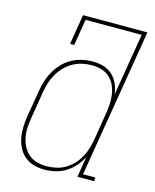

<svg xmlns="http://www.w3.org/2000/svg" viewBox="-112 -812 724 896"><g transform="rotate(15 250.0 -363.5)"><path d="M189 8Q162 8 137 1Q112 -6 93 -22Q74 -38 62.5 -60.5Q51 -83 46.5 -108Q42 -133 43 -160Q44 -187 48 -213L70 -343Q74 -368 82 -392.5Q90 -417 103.5 -440Q117 -463 136 -482.5Q155 -502 178.5 -514.5Q202 -527 227 -532.5Q252 -538 278 -538Q305 -538 330 -530.5Q355 -523 373.5 -505.5Q392 -488 402 -464.5Q412 -441 415 -415L465 -717H194L173 -590H153L177 -735H488L369 -18H428V0H347L363 -100Q351 -75 332.5 -54Q314 -33 290.5 -18.5Q267 -4 240.5 2Q214 8 189 8ZM195 -10Q217 -10 240 -15Q263 -20 283.5 -32Q304 -44 321 -62Q338 -80 349.5 -101Q361 -122 367.5 -144Q374 -166 378 -189L399 -319Q403 -343 404.5 -366.5Q406 -390 402.5 -413Q399 -436 389.5 -456.5Q380 -477 363.5 -492Q347 -507 324.5 -513.5Q302 -520 278 -520Q255 -520 232 -515Q209 -510 187.5 -498Q166 -486 148.5 -468Q131 -450 119 -429Q107 -408 100 -385.5Q93 -363 89 -340L68 -210Q64 -186 62.5 -162Q61 -138 65.5 -115Q70 -92 80.5 -71.5Q91 -51 108 -36.5Q125 -22 148 -16Q171 -10 195 -10Z"/></g></svg>

Font: Iosevka Slab Thin Oblique
Style: Regular
Weight: 100
Italic angle: -9°
Monospace: yes
Designer: Belleve Invis
Foundry: Belleve Invis
Version: Version 11.1.0; ttfautohint (v1.8.3)